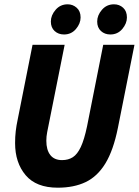

<svg xmlns="http://www.w3.org/2000/svg" viewBox="-20 -859 644 891"><path d="M248 12Q148 12 99 -46Q50 -104 50 -195Q50 -224 53 -250Q56 -276 62 -304L131 -651H280L207 -286Q203 -266 199 -246Q195 -226 195 -206Q195 -163 213.5 -139.5Q232 -116 268 -116Q297 -116 318 -129.5Q339 -143 355 -177Q371 -211 384 -273L459 -651H604L527 -265Q506 -161 469 -100.5Q432 -40 377.5 -14Q323 12 248 12ZM277 -699Q251 -699 233.5 -715Q216 -731 216 -759Q216 -788 238 -813.5Q260 -839 294 -839Q318 -839 336 -823Q354 -807 354 -778Q354 -750 332.5 -724.5Q311 -699 277 -699ZM492 -699Q466 -699 448.5 -715Q431 -731 431 -759Q431 -788 453 -813.5Q475 -839 509 -839Q534 -839 551.5 -823Q569 -807 569 -778Q569 -750 547.5 -724.5Q526 -699 492 -699Z"/></svg>

Font: Source Code Pro ExtraBold
Style: Italic
Weight: 800
Italic angle: -11°
Monospace: yes
Designer: Paul D. Hunt, Teo Tuominen
Foundry: Adobe Systems Incorporated
Version: Version 1.016;hotconv 1.0.116;makeotfexe 2.5.65601